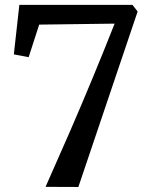

<svg xmlns="http://www.w3.org/2000/svg" viewBox="-20 -763 609 784"><path d="M300 0.5 166 0Q216 -112 264.8 -224.2Q313.5 -336.5 359.5 -447.5Q405.5 -558.5 448 -666.5L140 -662.5L97 -529.5L36.5 -541L59 -743H521L542 -716Z"/></svg>

Font: Merriweather 36pt Medium
Style: Regular
Weight: 500
Version: Version 2.100